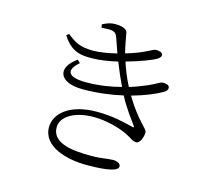

<svg xmlns="http://www.w3.org/2000/svg" viewBox="-115 -926 1230 1110"><g transform="rotate(15 500.0 -371.0)"><path d="M371 -745C386 -746 401 -747 418 -747C449 -746 459 -735 467 -713C477 -683 488 -654 498 -625C449 -613 394 -604 359 -604C277 -604 247 -624 199 -662L185 -650C239 -565 296 -560 359 -560C407 -560 462 -569 515 -581C534 -532 554 -486 574 -445C510 -428 439 -417 366 -417C250 -417 238 -459 303 -515L286 -531C180 -457 216 -373 356 -373C445 -373 526 -384 596 -400C635 -326 679 -272 696 -247C703 -237 703 -234 689 -238C640 -250 568 -269 473 -269C306 -269 226 -191 226 -112C226 6 375 44 493 44C626 44 679 28 679 3C679 -12 661 -24 634 -24C599 -24 572 -14 501 -14C402 -14 269 -24 269 -122C269 -190 353 -235 461 -235C544 -235 624 -209 662 -191C698 -174 713 -157 736 -157C758 -157 773 -200 773 -226C773 -249 715 -278 637 -410C716 -432 777 -458 815 -480C832 -490 836 -499 836 -509C836 -524 819 -530 797 -530C779 -530 772 -518 717 -494C687 -481 652 -467 612 -455C586 -505 568 -552 555 -592C639 -615 711 -644 730 -656C743 -665 750 -673 750 -682C749 -698 727 -703 708 -703C691 -703 650 -668 541 -637C530 -677 524 -718 517 -754C513 -779 475 -786 443 -786C416 -786 395 -779 367 -764Z"/></g></svg>

Font: Noto Serif CJK JP Light
Style: Regular
Weight: 300
Designer: Ryoko NISHIZUKA 西塚涼子 (kana & ideographs); Frank Grießhammer (Latin, Greek & Cyrillic); Wenlong ZHANG 张文龙 (bopomofo); San
Foundry: Adobe Systems Incorporated
Version: Version 1.001;PS 1.001;hotconv 16.6.54;makeotf.lib2.5.65590